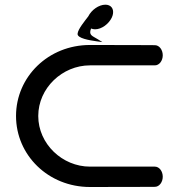

<svg xmlns="http://www.w3.org/2000/svg" viewBox="-20 -778 744 799"><path d="M354.3 -590.8C180.8 -590.8 46.7 -458.2 46.7 -295.3C46.7 -132.4 180.8 0.2 354.3 0.2C515.8 0.2 624.3 -0.5 624.3 -0.5C643.2 -0.5 657.3 -20.1 657.3 -42.6C657.3 -65.1 643.2 -84.6 624.3 -84.6C624.3 -84.6 465.8 -84.6 354.3 -84.6C239.5 -84.6 139.2 -179.1 139.2 -295.3C139.2 -411.5 239.5 -506 354.3 -506C465.8 -506 624.3 -506 624.3 -506C643.2 -506 657.3 -525.5 657.3 -548C657.3 -570.5 643.2 -590 624.3 -590C624.3 -590 515.8 -590.8 354.3 -590.8ZM382.7 -606 406.2 -602.8 386 -615.3C364 -628.9 347.8 -631.5 359 -659.4C362.5 -657.8 369.3 -656 375.4 -656C403 -656 432.9 -678.6 445.3 -705.1C455.1 -726.1 452 -747.5 434 -755.5C429.5 -757.5 424.3 -758.5 418.6 -758.5C391.3 -758.5 360.8 -736.9 347.3 -709.8C332.7 -690.4 304.5 -656.9 302.9 -637.8C300.2 -618.7 352.8 -610.2 382.7 -606Z"/></svg>

Font: Hi.
Style: Bold
Weight: 400
Designer: Mew Too, Robert Jablonski
Foundry: Cannot Into Space Fonts
Version: Version 1.996